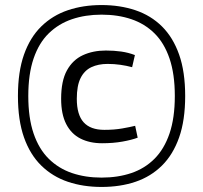

<svg xmlns="http://www.w3.org/2000/svg" viewBox="-20 -730 804 760"><path d="M382 -27Q447 -27 500 -45Q553 -63 591.5 -101.5Q630 -140 651 -201.5Q672 -263 672 -350Q672 -437 651 -498.5Q630 -560 591.5 -598Q553 -636 500 -654Q447 -672 382 -672Q318 -672 265 -654Q212 -636 173 -598Q134 -560 113 -498.5Q92 -437 92 -350Q92 -263 113 -201.5Q134 -140 173 -101.5Q212 -63 265 -45Q318 -27 382 -27ZM382 -710Q455 -710 516 -689.5Q577 -669 621 -625.5Q665 -582 689 -514Q713 -446 713 -350Q713 -254 689 -186Q665 -118 621 -74.5Q577 -31 516.5 -10.5Q456 10 382 10Q309 10 248.5 -10.5Q188 -31 143.5 -74.5Q99 -118 75 -186Q51 -254 51 -350Q51 -446 75 -514Q99 -582 143.5 -625.5Q188 -669 248.5 -689.5Q309 -710 382 -710ZM222 -339Q222 -410 245 -451.5Q268 -493 308 -511.5Q348 -530 399 -530Q431 -530 459.5 -526Q488 -522 514 -512L503 -464Q481 -470 456.5 -473.5Q432 -477 406 -477Q369 -477 341.5 -464Q314 -451 299 -421Q284 -391 284 -339Q284 -276 311 -246Q338 -216 393 -216Q432 -216 463.5 -221.5Q495 -227 515 -232L525 -185Q501 -176 464.5 -169.5Q428 -163 384 -163Q335 -163 298.5 -181.5Q262 -200 242 -239Q222 -278 222 -339Z"/></svg>

Font: Georama SemiExpanded
Style: Regular
Weight: 400
Width: 6
Designer: Jean-Baptiste Levee
Foundry: Production Type
Version: Version 1.001